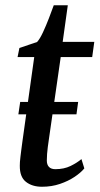

<svg xmlns="http://www.w3.org/2000/svg" viewBox="-20 -702 380 732"><path d="M50 -266 57 -313.5H278L271.5 -266ZM167 -175.5Q164 -155.5 162.2 -141.2Q160.5 -127 159.5 -115Q158.5 -103 158.5 -90Q158.5 -74 166.8 -65.5Q175 -57 191 -57Q224 -57 249 -69.2Q274 -81.5 290.5 -95.5L301.5 -60Q288 -43.5 264 -27.5Q240 -11.5 208.5 -0.8Q177 10 140 10Q102.5 10 78.8 -8.8Q55 -27.5 55.5 -70.5Q55.5 -76.5 56 -85Q56.5 -93.5 58 -104.8Q59.5 -116 61.2 -130.5Q63 -145 65.5 -163L110.5 -484.5H47L54 -519L121.5 -542Q132 -553.5 143.8 -578.8Q155.5 -604 166.5 -632.5Q177.5 -661 185 -682H238.5L219 -542.5H339.5L331.5 -484.5H211.5Z"/></svg>

Font: Merriweather 48pt
Style: Italic
Weight: 400
Italic angle: -7.8°
Version: Version 2.101